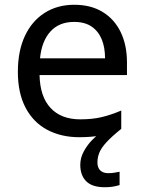

<svg xmlns="http://www.w3.org/2000/svg" viewBox="-20 -566 604 806"><path d="M389 116Q389 138 401 149.5Q413 161 434 161Q451 161 462.5 158.5Q474 156 482 155V211Q468 215 454 217.5Q440 220 420 220Q367 220 342 195Q317 170 317 126Q317 97 331.5 70Q346 43 367.5 21Q389 -1 409 -15L489 -25Q449 7 427 31Q405 55 397 75Q389 95 389 116ZM292 -546Q361 -546 410.5 -516Q460 -486 486.5 -431.5Q513 -377 513 -304V-251H146Q148 -160 192.5 -112.5Q237 -65 317 -65Q368 -65 407.5 -74.5Q447 -84 489 -102V-25Q448 -7 408 1.5Q368 10 313 10Q237 10 178.5 -21Q120 -52 87.5 -113.5Q55 -175 55 -264Q55 -352 84.5 -415Q114 -478 167.5 -512Q221 -546 292 -546ZM291 -474Q228 -474 191.5 -433.5Q155 -393 148 -321H421Q421 -367 407 -401Q393 -435 364.5 -454.5Q336 -474 291 -474Z"/></svg>

Font: Noto Sans Myanmar
Style: Regular
Weight: 400
Designer: Monotype Design Team
Foundry: Monotype Imaging Inc.
Version: Version 2.107